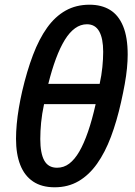

<svg xmlns="http://www.w3.org/2000/svg" viewBox="-20 -785 574 815"><path d="M212 10Q157 10 120.5 -14.5Q84 -39 66 -85Q48 -131 48 -196Q48 -225 51 -258Q54 -291 60 -326.5Q66 -362 74 -397Q94 -483 120 -551.5Q146 -620 180 -667.5Q214 -715 258.5 -740Q303 -765 360 -765Q411 -765 447 -743Q483 -721 502.5 -674Q522 -627 522 -553Q522 -527 519 -495.5Q516 -464 509.5 -428Q503 -392 494 -352Q476 -271 451 -204.5Q426 -138 392 -90Q358 -42 313.5 -16Q269 10 212 10ZM222 -73Q251 -73 274 -90.5Q297 -108 316.5 -141.5Q336 -175 353.5 -225.5Q371 -276 386 -343H167Q158 -301 154.5 -264.5Q151 -228 151 -195Q151 -134 168 -103.5Q185 -73 222 -73ZM403 -429Q411 -465 414.5 -500Q418 -535 418 -565Q418 -622 401 -652Q384 -682 349 -682Q322 -682 298.5 -665Q275 -648 255 -615.5Q235 -583 217.5 -536Q200 -489 185 -429Z"/></svg>

Font: Noto Sans Display Medium
Style: Italic
Weight: 500
Italic angle: -12°
Designer: Monotype Design Team
Foundry: Monotype Imaging Inc.
Version: Version 2.003